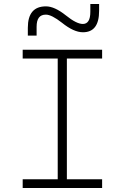

<svg xmlns="http://www.w3.org/2000/svg" viewBox="-20 -943 626 963"><path d="M93.8 0H492.2V-43.9H315.4V-649.4H492.2V-693.4H93.8V-649.4H269.5V-43.9H93.8ZM119.6 -764.6H163.6V-808.6C163.6 -849.6 178.7 -869.6 210 -869.6C229.5 -869.6 255.9 -856 290.5 -829.1C330.6 -796.9 365.2 -781.2 396 -781.2C450.2 -781.2 477.1 -816.9 477.1 -888.7V-922.9H433.1V-883.8C433.1 -842.8 420.4 -822.8 395.5 -822.8C374.5 -822.8 346.2 -836.9 310.5 -865.7C272.5 -896 239.3 -911.1 210.4 -911.1C149.9 -911.1 119.6 -875.5 119.6 -803.7Z"/></svg>

Font: Cascadia Mono PL ExtraLight
Style: Regular
Weight: 200
Monospace: yes
Designer: Aaron Bell
Foundry: Saja Typeworks
Version: Version 2404.023